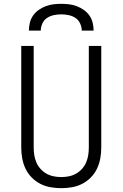

<svg xmlns="http://www.w3.org/2000/svg" viewBox="-20 -975 640 1003"><path d="M300 8Q272 8 243.5 3Q215 -2 190 -15Q165 -28 145 -48.5Q125 -69 113 -94.5Q101 -120 96 -148Q91 -176 91 -205V-735H156V-205Q156 -185 159 -165Q162 -145 170 -126.5Q178 -108 191.5 -93Q205 -78 222.5 -68Q240 -58 260 -54Q280 -50 300 -50Q320 -50 340 -54Q360 -58 377.5 -68Q395 -78 408.5 -93Q422 -108 430 -126.5Q438 -145 441 -165Q444 -185 444 -205V-735H509V-205Q509 -176 504 -148Q499 -120 487 -94.5Q475 -69 455 -48.5Q435 -28 410 -15Q385 -2 356.5 3Q328 8 300 8ZM131 -815Q131 -836 136 -856.5Q141 -877 153 -894Q165 -911 182 -923Q199 -935 218.5 -942.5Q238 -950 258.5 -952.5Q279 -955 300 -955Q321 -955 341.5 -952.5Q362 -950 381.5 -942.5Q401 -935 418 -923Q435 -911 447 -894Q459 -877 464 -856.5Q469 -836 469 -815H407Q407 -834 398.5 -852.5Q390 -871 374 -881.5Q358 -892 338.5 -896Q319 -900 300 -900Q281 -900 261.5 -896Q242 -892 226 -881.5Q210 -871 201.5 -852.5Q193 -834 193 -815Z"/></svg>

Font: Iosevka Light Extended
Style: Regular
Weight: 300
Width: 7
Monospace: yes
Designer: Belleve Invis
Foundry: Belleve Invis
Version: Version 32.5.0; ttfautohint (v1.8.4)